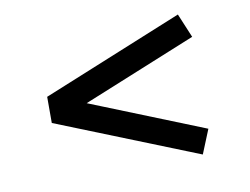

<svg xmlns="http://www.w3.org/2000/svg" viewBox="-56 -665 767 589"><g transform="rotate(-10 327.5 -370.0)"><path d="M191 -376 562 -227.2 531.5 -152.3 92 -328V-409.5L530.7 -588.5L562 -513.5L191 -362.3Z"/></g></svg>

Font: Savate ExtraLight
Style: Regular
Weight: 200
Designer: Max Esnée
Foundry: Plomb Type
Version: Version 2.000